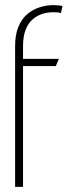

<svg xmlns="http://www.w3.org/2000/svg" viewBox="-20 -730 288 750"><path d="M218 -679 224 -706Q219 -708 212.5 -708.5Q206 -709 200 -709.5Q194 -710 188 -710Q163 -710 136.5 -702Q110 -694 88 -676Q66 -658 52.5 -627Q39 -596 39 -550V0H70V-472H198L210 -500H70V-550Q70 -588 80 -613.5Q90 -639 107 -654Q124 -669 146 -676Q168 -683 192 -682Q199 -682 205 -681.5Q211 -681 218 -679Z"/></svg>

Font: Advent Pro ExtraLight
Style: Regular
Weight: 250
Version: Version 3.000